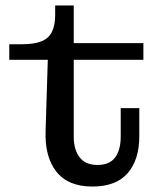

<svg xmlns="http://www.w3.org/2000/svg" viewBox="-20 -672 590 703"><path d="M318 11Q229 11 186 -44Q143 -99 147 -195L155 -453H14V-510H60Q106 -510 132.5 -521Q159 -532 170.5 -556Q182 -580 182 -618V-652H250V-172Q250 -124 271.5 -96Q293 -68 337 -68Q381 -68 401.5 -95.5Q422 -123 422 -172V-276H490V-173Q490 -87 447.5 -38Q405 11 318 11ZM250 -453V-514H505V-453Z"/></svg>

Font: Montagu Slab 24pt
Style: Regular
Weight: 400
Designer: Florian Karsten
Foundry: Florian Karsten
Version: Version 1.000